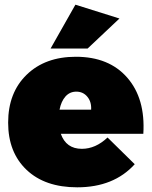

<svg xmlns="http://www.w3.org/2000/svg" viewBox="-20 -800 654 828"><path d="M15.1 -271Q15.1 -400.4 95 -477.8Q174.8 -555.2 307.1 -555.2Q450.2 -555.2 528.8 -465.1Q607.4 -375 598.1 -223.1H242.2Q265.1 -158.2 333 -158.2Q392.1 -158.2 443.8 -207L561 -91.8Q470.7 7.8 313 7.8Q173.8 7.8 94.5 -67.6Q15.1 -143.1 15.1 -271ZM198.2 -590.8 305.2 -779.8 495.1 -720.2 357.9 -590.8ZM236.8 -327.1H373Q375 -360.8 356.7 -382.8Q338.4 -404.8 309.1 -404.8Q280.8 -404.8 262.2 -383.8Q243.7 -362.8 236.8 -327.1Z"/></svg>

Font: Trueno Black
Style: Regular
Weight: 900
Designer: Julieta Ulanovsky
Foundry: Julieta Ulanovsky
Version: Version 3.001b | FøM Fix